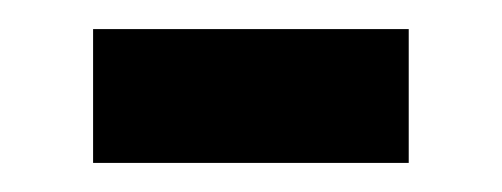

<svg xmlns="http://www.w3.org/2000/svg" viewBox="-20 -363 345 132"><path d="M44 -343V-251H261V-343Z"/></svg>

Font: Noto Sans Devanagari Condensed Medium
Style: Regular
Weight: 500
Width: 3
Designer: Jelle Bosma - Monotype Design Team
Foundry: Monotype Imaging Inc.
Version: Version 2.004